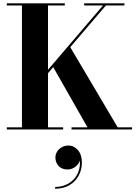

<svg xmlns="http://www.w3.org/2000/svg" viewBox="-20 -770 814 1142"><path d="M147.5 -217 592.5 -737.5H480.5V-750H720V-737.5H610L165 -217ZM20.5 0V-12.5H110.5V-737.5H20.5V-750H365.5V-737.5H265.5V-12.5H355.5V0ZM405.5 0V-12.5H500.5L291 -380.5L394 -496L680 -12.5H765.5V0ZM308 352.5V342Q354.5 342 390.2 320Q426 298 443.5 259Q461 220 453 169.5H456.5Q457 186.5 446.8 202.2Q436.5 218 419.2 228Q402 238 382 238Q347 238 328.2 216.8Q309.5 195.5 309.5 167Q309.5 147.5 320 131.2Q330.5 115 348.2 105.2Q366 95.5 387 95.5Q419.5 95.5 443.2 122.5Q467 149.5 467 196.5Q467 239.5 447.8 275Q428.5 310.5 392.8 331.5Q357 352.5 308 352.5Z"/></svg>

Font: Bodoni Moda 18pt
Style: Bold
Weight: 700
Designer: Owen Earl
Foundry: indestructible type
Version: Version 2.004